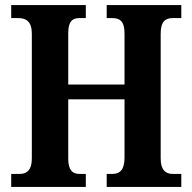

<svg xmlns="http://www.w3.org/2000/svg" viewBox="-20 -734 755 754"><path d="M24 0H317V-51H292C264 -51 248 -67 248 -111V-344H469V-115C469 -67 451 -51 421 -51H399V0H692V-51H658C631 -51 611 -66 611 -111V-602C611 -650 630 -663 658 -663H692V-714H399V-663H420C452 -663 469 -650 469 -602V-402H248V-604C248 -650 264 -663 292 -663H317V-714H24V-663H52C82 -663 105 -650 105 -602V-111C105 -67 86 -51 58 -51H24Z"/></svg>

Font: Noto Serif Condensed
Style: Bold
Weight: 700
Width: 3
Designer: Monotype Design Team
Foundry: Monotype Imaging Inc.
Version: Version 2.015